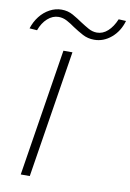

<svg xmlns="http://www.w3.org/2000/svg" viewBox="-103 -987 710 1047"><g transform="rotate(10 252.5 -463.0)"><path d="M88 0 200 -705H250L138 0ZM39 -790 -3 -793Q9 -831 32 -860.5Q55 -890 86.5 -907Q118 -924 152 -924Q187 -924 215.5 -908Q244 -892 270 -874Q293 -859 315.5 -846.5Q338 -834 362 -834Q395 -834 422 -858.5Q449 -883 467 -926L508 -924Q491 -865 448.5 -829Q406 -793 354 -793Q319 -793 290 -808.5Q261 -824 234 -842Q212 -858 189.5 -870Q167 -882 143 -882Q110 -882 82 -857Q54 -832 39 -790Z"/></g></svg>

Font: Nunito Sans 10pt Expanded ExtraLight
Style: Italic
Weight: 250
Width: 7
Italic angle: -9°
Designer: Vernon Adams
Foundry: Vernon Adams
Version: Version 3.101;gftools[0.9.27]